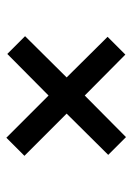

<svg xmlns="http://www.w3.org/2000/svg" viewBox="74 -645 417 605"><g transform="rotate(90 282.5 -342.5)"><path d="M94 -213 224 -344 96 -473 152 -529 281 -401 412 -531 468 -475 338 -344 471 -211 414 -154 281 -287 150 -157Z"/></g></svg>

Font: PTSerif
Style: Bold
Weight: 700
Designer: A.Korolkova, O.Umpeleva, V.Yefimov
Foundry: ParaType Ltd
Version: Version 1.000W OFL; ttfautohint (v1.2) -l 8 -r 50 -G 200 -x 